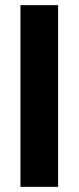

<svg xmlns="http://www.w3.org/2000/svg" viewBox="-20 -727 306 747"><path d="M206.1 0H59.6V-707H206.1Z"/></svg>

Font: Pretendard
Style: Bold
Weight: 700
Designer: Base glyphs from Inter by Rasmus Andersson; Hangeul glyphs from Noto Sans CJK(Source Han Sans) by Jang Soo-young and Kan
Foundry: Kil Hyung-jin
Version: Version 1.309